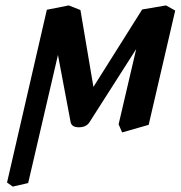

<svg xmlns="http://www.w3.org/2000/svg" viewBox="-20 -466 667 709"><path d="M418 -7 431 23 529 -5 627 -427 593 -446 505 -431 325 -145 277 -429 234 -446 153 -430 6 208 27 223 84 210 194 -263 241 -14C244 -2 254 4 271 4C289 4 302 -2 310 -14L483 -285Z"/></svg>

Font: Linux Libertine O
Style: Bold Italic
Weight: 700
Italic angle: -11.5°
Designer: Philipp H. Poll
Foundry: Philipp H. Poll
Version: Version 4.1.0